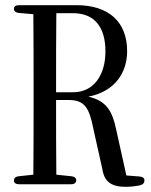

<svg xmlns="http://www.w3.org/2000/svg" viewBox="-20 -726 586 743"><path d="M34 -28C34 -18 41 -13 54 -13H255C268 -13 275 -19 275 -28C275 -37 268 -43 256 -44L198 -50C197 -143 197 -238 197 -339H245C307 -339 325 -310 341 -229L376 -72C383 -24 410 -3 466 -3C489 -3 507 -6 522 -9C534 -12 539 -19 539 -28C539 -37 532 -42 520 -43L469 -47L430 -223C415 -296 392 -336 322 -352C425 -372 472 -445 472 -528C472 -641 401 -706 276 -706H54C41 -706 34 -701 34 -692C34 -683 41 -677 53 -676L109 -671C110 -576 110 -480 110 -385V-335C110 -239 110 -144 109 -50L53 -44C41 -43 34 -37 34 -28ZM197 -369C197 -485 197 -581 198 -675H262C347 -675 388 -620 388 -527C388 -437 344 -369 263 -369Z"/></svg>

Font: 寒蝉锦书宋 CompactLight
Style: Bold
Weight: 400
Width: 4
Designer: 寒蝉锦书宋{Warren} 思源宋体{Ryoko NISHIZUKA 西塚涼子 (kana & ideographs); Frank Grießhammer (Latin, Greek & Cyrillic); Wenlong ZHANG 
Foundry: Adobe & ChillType
Version: Version 2.000;Glyphs 3.1.1 (3135)